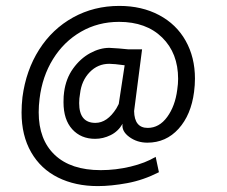

<svg xmlns="http://www.w3.org/2000/svg" viewBox="-20 -570 767 650"><path d="M53 -189Q53 -214 56 -241Q68 -332 112.5 -402Q157 -472 227.5 -511Q298 -550 384 -550Q460 -550 518.5 -519Q577 -488 608.5 -432Q640 -376 640 -304Q640 -282 637 -259Q627 -181 584.5 -134Q542 -87 479 -87Q444 -87 417.5 -106.5Q391 -126 395 -151Q380 -125 354.5 -112.5Q329 -100 302 -100Q254 -100 224.5 -132.5Q195 -165 195 -224Q195 -246 197 -258Q203 -304 227.5 -338Q252 -372 285 -390Q318 -408 350 -408Q356 -408 382 -406L414 -403H461L434 -194Q435 -137 480 -137Q519 -137 546 -174Q573 -211 580 -266Q583 -286 583 -303Q583 -390 529 -443Q475 -496 383 -496Q312 -496 254 -462.5Q196 -429 159.5 -370Q123 -311 114 -236Q111 -212 111 -190Q111 -97 165.5 -45.5Q220 6 321 6Q372 6 422 -6Q472 -18 507 -39L518 13Q465 40 410.5 50Q356 60 311 60Q235 60 176.5 31Q118 2 85.5 -54.5Q53 -111 53 -189ZM374 -203 382 -218 402 -349Q366 -354 350 -354Q311 -354 283.5 -325.5Q256 -297 251 -253Q248 -237 248 -221Q248 -154 303 -154Q343 -154 374 -203Z"/></svg>

Font: Bellota Text
Style: Italic
Weight: 400
Italic angle: -7.5°
Designer: Kemie Guaida
Foundry: Kemie Guaida
Version: Version 4.001